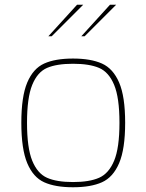

<svg xmlns="http://www.w3.org/2000/svg" viewBox="-20 -784 618 810"><path d="M70 -266Q70 -377 95 -436Q120 -495 166.5 -516Q213 -537 288 -537Q363 -537 410 -516Q457 -495 482.5 -436Q508 -377 508 -266Q508 -155 482.5 -95.5Q457 -36 410 -15Q363 6 288 6Q213 6 166.5 -15Q120 -36 95 -95.5Q70 -155 70 -266ZM484 -266Q484 -372 461.5 -426Q439 -480 398 -497.5Q357 -515 288 -515Q219 -515 178.5 -497.5Q138 -480 116 -426Q94 -372 94 -266Q94 -160 116 -106Q138 -52 178.5 -34Q219 -16 288 -16Q357 -16 398 -34Q439 -52 461.5 -106Q484 -160 484 -266ZM305 -764H331L198 -631H184ZM444 -764H470L337 -631H323Z"/></svg>

Font: Exo Thin
Style: Regular
Weight: 250
Designer: Natanael Gama
Foundry: Natanael Gama
Version: Version 1.500; ttfautohint (v1.6)